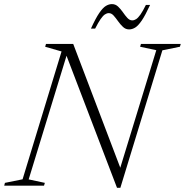

<svg xmlns="http://www.w3.org/2000/svg" viewBox="-44 -884 880 914"><path d="M536 -66 520 -57.5 700 -645 623 -661.5 627 -675H816.5L812.5 -661.5L729 -644.5L529 10H513L264.5 -640L280 -642.5L92.5 -30L169.5 -13.5L165.5 0H-24L-20.5 -13.5L63.5 -30.5L249 -639L171 -661.5L175 -675H304.5ZM670.5 -860.5Q648 -811.5 630.8 -786.2Q613.5 -761 599.2 -752.5Q585 -744 570.5 -744Q554 -744 541.5 -755.8Q529 -767.5 518.2 -782.8Q507.5 -798 497 -809.8Q486.5 -821.5 474 -821.5Q464.5 -821.5 455.2 -815.2Q446 -809 435 -793.2Q424 -777.5 409 -748H389Q411.5 -797.5 428.5 -822.2Q445.5 -847 460 -855.8Q474.5 -864.5 489 -864.5Q505.5 -864.5 518 -852.8Q530.5 -841 541 -825.8Q551.5 -810.5 562.2 -798.8Q573 -787 585.5 -787Q595 -787 604.2 -793Q613.5 -799 624.8 -815Q636 -831 650.5 -860.5Z"/></svg>

Font: Newsreader 24pt Light
Style: Italic
Weight: 300
Italic angle: -17°
Designer: Hugues Gentile
Foundry: Production Type
Version: Version 1.003